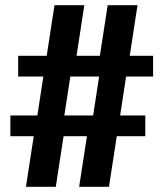

<svg xmlns="http://www.w3.org/2000/svg" viewBox="-20 -720 630 740"><path d="M80 0 110 -195H20V-275H124L147 -425H50V-505H160L190 -700H305L275 -505H365L395 -700H510L480 -505H570V-425H466L443 -275H540V-195H430L400 0H285L315 -195H225L195 0ZM228 -275H339L362 -425H251Z"/></svg>

Font: Cuprum
Style: Bold
Weight: 700
Designer: Jovanny Lemonad
Foundry: Jovanny Lemonad
Version: Version 2.000